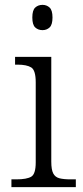

<svg xmlns="http://www.w3.org/2000/svg" viewBox="-20 -770 342 790"><path d="M155 -646Q137 -646 125 -657Q113 -668 113 -698Q113 -728 125 -739Q137 -750 155 -750Q172 -750 184 -739Q196 -728 196 -698Q196 -668 184 -657Q172 -646 155 -646ZM27 0V-32H47Q90 -32 108.5 -43Q127 -54 127 -102V-431Q127 -481 108.5 -492.5Q90 -504 52 -504H42V-536H191V-105Q191 -72 199 -56.5Q207 -41 224.5 -36.5Q242 -32 271 -32H292V0Z"/></svg>

Font: Noto Serif Sinhala Light
Style: Regular
Weight: 300
Designer: Jelle Bosma - Monotype Design Team
Foundry: Monotype Imaging Inc.
Version: Version 2.007; ttfautohint (v1.8.4.7-5d5b)